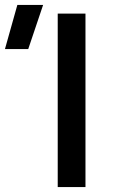

<svg xmlns="http://www.w3.org/2000/svg" viewBox="-142 -755 456 775"><path d="M91 0V-700H203V0ZM-122 -557 -72 -735H32L-28 -557Z"/></svg>

Font: Geologica Thin Roman
Style: Regular
Weight: 400
Version: Version 1.010;gftools[0.9.28]